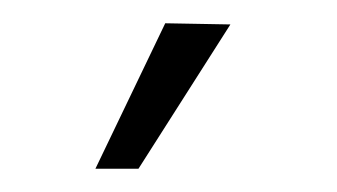

<svg xmlns="http://www.w3.org/2000/svg" viewBox="-20 -699 290 165"><path d="M62 -554H99L178 -678L122 -679Z"/></svg>

Font: Gemunu Libre ExtraLight ExtraLight
Style: Regular
Weight: 250
Version: Version 1.100